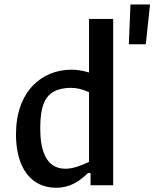

<svg xmlns="http://www.w3.org/2000/svg" viewBox="-20 -852 710 883"><path d="M53.5 -234C53.5 -83 120.5 11.5 238.5 11.5C302 11.5 345 -18 385 -56.5H396.5V0H500.5V-765H389.5V-518.5C362 -527 335 -531.5 309 -531.5C170.5 -531.5 53.5 -430.5 53.5 -234ZM165 -262C165 -367.5 189.5 -402.5 214.5 -422.5C237 -440 272 -448 307 -448C333 -448 359.5 -441.5 389.5 -428V-107.5C350 -88.5 313.5 -76 281 -76C188 -76 165 -167.5 165 -262ZM572.5 -648.5H650.5L670 -831.5H580Z"/></svg>

Font: Monaspace Argon Medium
Style: Regular
Weight: 500
Designer: Riley Cran & the Lettermatic Team
Foundry: Lettermatic
Version: Version 1.000 (Monaspace Argon)